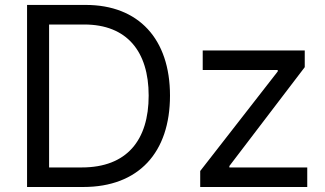

<svg xmlns="http://www.w3.org/2000/svg" viewBox="-20 -747 1300 767"><path d="M312.5 0C534.1 0 659.1 -137.8 659.1 -365.1C659.1 -590.9 534.1 -727.3 322.4 -727.3H88.1V0ZM176.1 -78.1V-649.1H316.8C487.2 -649.1 573.9 -541.2 573.9 -365.1C573.9 -187.5 487.2 -78.1 306.8 -78.1ZM779.8 0H1207.4V-78.1H896.3V-83.8L1197.4 -478.7V-545.5H789.8V-467.3H1089.5V-461.6L779.8 -63.9Z"/></svg>

Font: Karasuma Gothic
Style: Regular
Weight: 400
Designer: Rasmus Andersson, Ryoko Nishizuka
Foundry: Genbu
Version: Version 1.00